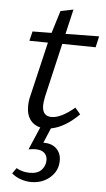

<svg xmlns="http://www.w3.org/2000/svg" viewBox="-54 -546 457 825"><g transform="rotate(5 174.5 -134.0)"><path d="M62 -402 144 -403 174 -500 229 -511 204 -404 349 -406 338 -358 194 -360 140 -128Q135 -103 135 -90Q135 -43 175 -43Q216 -43 274 -92L297 -65Q237 -5 177 6L150 70H151Q188 70 207.5 90Q227 110 227 140Q227 185 193.5 214Q160 243 113 243Q89 243 66.5 235Q44 227 28 213L45 189Q71 204 103 204Q137 204 153.5 186Q170 168 170 144Q170 125 157.5 113Q145 101 118 101Q109 101 89 104L131 6Q102 -1 86.5 -23Q71 -45 71 -79Q71 -103 76 -122L132 -360L52 -361Z"/></g></svg>

Font: LXGW Bright GB
Style: Italic
Weight: 400
Italic angle: -12°
Designer: Christian Thalmann (Catharsis Fonts)
Foundry: LXGW / Christian Thalmann (Catharsis Fonts) / Fontworks Inc.
Version: Version 5.510